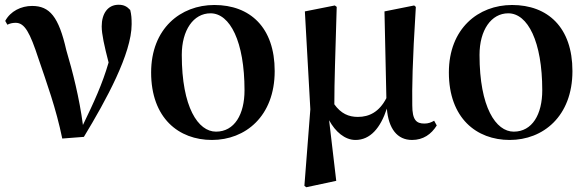

<svg xmlns="http://www.w3.org/2000/svg" viewBox="-20 -573 2470 808"><path d="M242 10 333 3C427 -152 534 -348 534 -471C534 -496 533 -511 528 -531C514 -546 501 -553 479 -553C433 -553 408 -515 408 -462C408 -429 419 -380 437 -310C411 -220 375 -142 329 -47C314 -161 286 -271 259 -362C227 -503 189 -548 115 -548C69 -548 24 -526 2 -485L11 -469C21 -474 32 -477 46 -477C84 -477 106 -436 142 -326C176 -226 216 -117 242 10Z M872 16C1012 16 1136 -83 1136 -274C1136 -458 1032 -552 882 -552C740 -552 616 -453 616 -268C616 -76 732 16 872 16ZM889 -19C814 -19 745 -121 745 -342C745 -446 794 -517 866 -517C948 -517 1009 -398 1009 -193C1009 -92 967 -19 889 -19Z M1476 16C1538 16 1581 -34 1608 -116C1615 -31 1652 16 1714 16C1761 16 1795 -8 1818 -45L1807 -65C1795 -58 1783 -53 1766 -53C1732 -53 1715 -68 1715 -130C1714 -203 1715 -305 1730 -544L1723 -550L1598 -525L1606 -160C1576 -102 1534 -81 1486 -81C1447 -81 1415 -95 1387 -134C1387 -233 1391 -334 1397 -544L1389 -550L1263 -525L1286 -113L1261 209L1269 215L1395 188L1365 -67C1391 -19 1431 16 1476 16Z M2125 16C2265 16 2389 -83 2389 -274C2389 -458 2285 -552 2135 -552C1993 -552 1869 -453 1869 -268C1869 -76 1985 16 2125 16ZM2142 -19C2067 -19 1998 -121 1998 -342C1998 -446 2047 -517 2119 -517C2201 -517 2262 -398 2262 -193C2262 -92 2220 -19 2142 -19Z"/></svg>

Font: GenRyuMin2 TW B
Style: Regular
Weight: 700
Version: Version 2.100;PS 2.1;hotconv 16.6.51;makeotf.lib2.5.65220 DE